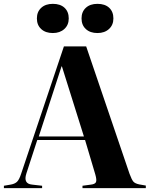

<svg xmlns="http://www.w3.org/2000/svg" viewBox="-25 -969 771 989"><path d="M477.1 -798.8Q439.5 -798.8 417.2 -819.3Q395 -839.8 395 -874Q395 -908.2 417 -928.7Q439 -949.2 477.1 -949.2Q515.6 -949.2 537.4 -929Q559.1 -908.7 559.1 -874Q559.1 -840.3 536.4 -819.6Q513.7 -798.8 477.1 -798.8ZM247.1 -798.8Q209.5 -798.8 187.3 -819.3Q165 -839.8 165 -874Q165 -908.2 187.3 -928.7Q209.5 -949.2 247.1 -949.2Q285.6 -949.2 307.4 -929Q329.1 -908.7 329.1 -874Q329.1 -840.3 306.4 -819.6Q283.7 -798.8 247.1 -798.8ZM-4.9 0V-12.2L29.8 -18.1Q50.3 -21.5 62 -32Q73.7 -42.5 84 -74.2L304.2 -730H418.9L642.1 -74.2Q653.3 -43.5 662.1 -33.4Q670.9 -23.4 692.9 -19L726.1 -13.2V0H399.9V-12.2L443.8 -18.1Q464.8 -20.5 469.5 -31.2Q474.1 -42 465.8 -70.8L413.1 -248H167L110.8 -75.2Q93.8 -22.5 140.1 -18.1L191.9 -12.2V0ZM174.8 -266.1H407.2L293.9 -627H292Z"/></svg>

Font: Display Regular
Style: Bold
Weight: 700
Designer: Latin by Veronika Burian and Jose Scaglione. Greek by Irene Vlachou. Cyrillic by Vera Evstafieva.
Foundry: TypeTogether
Version: Version 3.002